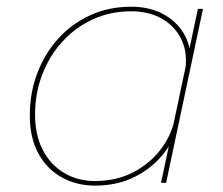

<svg xmlns="http://www.w3.org/2000/svg" viewBox="-20 -558 681 586"><path d="M270 8.5Q213.5 8.5 168.2 -16.8Q123 -42 97 -89.8Q71 -137.5 71 -205.5Q71 -275 94 -335.2Q117 -395.5 158.5 -441Q200 -486.5 256.5 -512Q313 -537.5 380 -537.5Q435.5 -537.5 476.2 -516Q517 -494.5 539.5 -458Q562 -421.5 562 -376Q562 -359.5 560.5 -350Q559 -340.5 556 -327.5H541Q544.5 -340.5 546 -349.5Q547.5 -358.5 547.5 -374Q547.5 -415.5 527.5 -449.2Q507.5 -483 470 -503.2Q432.5 -523.5 380 -523.5Q316.5 -523.5 263 -498.8Q209.5 -474 170 -430.5Q130.5 -387 108.8 -330Q87 -273 87 -208.5Q87 -145.5 110.8 -100Q134.5 -54.5 176 -30Q217.5 -5.5 270 -5.5Q334.5 -5.5 385.2 -31.5Q436 -57.5 469 -100Q502 -142.5 512.5 -191.5H527Q516 -136.5 480.8 -91Q445.5 -45.5 391.8 -18.5Q338 8.5 270 8.5ZM487 0H471.5L584 -531H599.5Z"/></svg>

Font: Epilogue Thin
Style: Italic
Weight: 250
Italic angle: -12°
Designer: Tyler Finck
Foundry: Etcetera Type Co
Version: Version 2.112